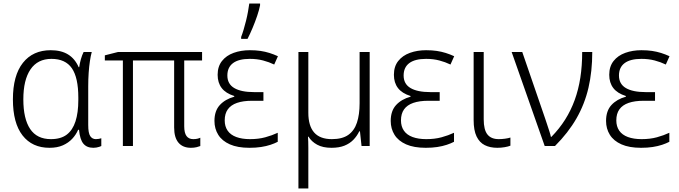

<svg xmlns="http://www.w3.org/2000/svg" viewBox="-20 -826 3841 1086"><path d="M268 -39Q324 -39 357.5 -64.5Q391 -90 407 -139.5Q423 -189 423 -260V-274Q423 -387 386.5 -440Q350 -493 271 -493Q193 -493 152.5 -433.5Q112 -374 112 -264Q112 -154 150.5 -96.5Q189 -39 268 -39ZM260 10Q162 10 107.5 -60Q53 -130 53 -264Q53 -399 109.5 -470.5Q166 -542 267 -542Q326 -542 365 -518Q404 -494 425 -446H428Q431 -468 437.5 -491Q444 -514 453 -532H499Q493 -510 488.5 -480Q484 -450 481.5 -414Q479 -378 479 -337V-119Q479 -73 490.5 -56Q502 -39 522 -39Q530 -39 539 -40.5Q548 -42 553 -44V0Q549 2 541.5 4.5Q534 7 525.5 8.5Q517 10 508 10Q471 10 451.5 -13.5Q432 -37 427 -92H422Q410 -64 388.5 -41Q367 -18 335.5 -4Q304 10 260 10Z M1073 -39Q1087 -39 1097 -41.5Q1107 -44 1113 -47V0Q1106 3 1092 6.5Q1078 10 1060 10Q1014 10 989.5 -19Q965 -48 965 -105V-484H732V0H675V-484H573V-513L648 -532H1123V-484H1022V-112Q1022 -74 1035 -56.5Q1048 -39 1073 -39Z M1470 -305V-256H1406Q1355 -256 1320.5 -244Q1286 -232 1268.5 -207.5Q1251 -183 1251 -145Q1251 -111 1267.5 -87Q1284 -63 1316.5 -51Q1349 -39 1394 -39Q1442 -39 1480.5 -49.5Q1519 -60 1551 -75V-24Q1534 -15 1510 -7Q1486 1 1456.5 5.5Q1427 10 1391 10Q1324 10 1280 -9.5Q1236 -29 1214.5 -63.5Q1193 -98 1193 -142Q1193 -199 1223.5 -232Q1254 -265 1305 -279V-283Q1257 -298 1234 -328Q1211 -358 1211 -403Q1211 -450 1235.5 -481Q1260 -512 1301.5 -527Q1343 -542 1393 -542Q1427 -542 1453.5 -538Q1480 -534 1504 -526.5Q1528 -519 1552 -508L1531 -461Q1502 -475 1468 -484Q1434 -493 1393 -493Q1330 -493 1298 -469Q1266 -445 1266 -399Q1266 -351 1305 -328Q1344 -305 1417 -305ZM1344 -617Q1351 -635 1358 -658.5Q1365 -682 1371.5 -708Q1378 -734 1382.5 -759Q1387 -784 1390 -806H1451V-796Q1446 -770 1434.5 -736Q1423 -702 1408.5 -667.5Q1394 -633 1380 -606H1344Z M2071 -532V0H2025L2016 -83H2012Q1999 -56 1978.5 -35Q1958 -14 1928 -2Q1898 10 1855 10Q1806 10 1774 -7.5Q1742 -25 1725 -53H1722Q1723 -41 1723.5 -24.5Q1724 -8 1724 11Q1724 30 1724 51V240H1668V-532H1724V-188Q1724 -114 1757 -76.5Q1790 -39 1857 -39Q1916 -39 1950 -63Q1984 -87 1999 -132.5Q2014 -178 2014 -242V-532Z M2467 -305V-256H2403Q2352 -256 2317.5 -244Q2283 -232 2265.5 -207.5Q2248 -183 2248 -145Q2248 -111 2264.5 -87Q2281 -63 2313.5 -51Q2346 -39 2391 -39Q2439 -39 2477.5 -49.5Q2516 -60 2548 -75V-24Q2531 -15 2507 -7Q2483 1 2453.5 5.5Q2424 10 2388 10Q2321 10 2277 -9.5Q2233 -29 2211.5 -63.5Q2190 -98 2190 -142Q2190 -199 2220.5 -232Q2251 -265 2302 -279V-283Q2254 -298 2231 -328Q2208 -358 2208 -403Q2208 -450 2232.5 -481Q2257 -512 2298.5 -527Q2340 -542 2390 -542Q2424 -542 2450.5 -538Q2477 -534 2501 -526.5Q2525 -519 2549 -508L2528 -461Q2499 -475 2465 -484Q2431 -493 2390 -493Q2327 -493 2295 -469Q2263 -445 2263 -399Q2263 -351 2302 -328Q2341 -305 2414 -305Z M2716 -151Q2716 -92 2737 -65.5Q2758 -39 2801 -39Q2818 -39 2836.5 -41.5Q2855 -44 2867 -48V-2Q2855 3 2834.5 6.5Q2814 10 2793 10Q2752 10 2722 -5Q2692 -20 2675.5 -54.5Q2659 -89 2659 -147V-532H2716Z M2874 -532H2934L3063 -157Q3068 -142 3074.5 -122.5Q3081 -103 3087 -84.5Q3093 -66 3096 -52H3099Q3144 -98 3176.5 -149.5Q3209 -201 3230.5 -260Q3252 -319 3262.5 -386.5Q3273 -454 3273 -532H3330Q3330 -422 3308.5 -329.5Q3287 -237 3240.5 -156Q3194 -75 3119 0H3061Z M3685 -305V-256H3621Q3570 -256 3535.5 -244Q3501 -232 3483.5 -207.5Q3466 -183 3466 -145Q3466 -111 3482.5 -87Q3499 -63 3531.5 -51Q3564 -39 3609 -39Q3657 -39 3695.5 -49.5Q3734 -60 3766 -75V-24Q3749 -15 3725 -7Q3701 1 3671.5 5.5Q3642 10 3606 10Q3539 10 3495 -9.5Q3451 -29 3429.5 -63.5Q3408 -98 3408 -142Q3408 -199 3438.5 -232Q3469 -265 3520 -279V-283Q3472 -298 3449 -328Q3426 -358 3426 -403Q3426 -450 3450.5 -481Q3475 -512 3516.5 -527Q3558 -542 3608 -542Q3642 -542 3668.5 -538Q3695 -534 3719 -526.5Q3743 -519 3767 -508L3746 -461Q3717 -475 3683 -484Q3649 -493 3608 -493Q3545 -493 3513 -469Q3481 -445 3481 -399Q3481 -351 3520 -328Q3559 -305 3632 -305Z"/></svg>

Font: Noto Sans Display Light
Style: Regular
Weight: 300
Designer: Monotype Design Team
Foundry: Monotype Imaging Inc.
Version: Version 2.003